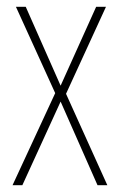

<svg xmlns="http://www.w3.org/2000/svg" viewBox="-20 -547 354 567"><path d="M143 -272 27 -527H56L159 -294L264 -527H293L175 -270L297 0H268L159 -247L46 0H17Z"/></svg>

Font: Noto Sans Lao Looped ExtraCondensed Thin
Style: Regular
Weight: 100
Width: 2
Designer: Mark Frömberg, Ben Mitchell
Foundry: The Fontpad Ltd
Version: Version 1.002; ttfautohint (v1.8.4.7-5d5b)